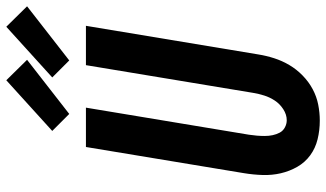

<svg xmlns="http://www.w3.org/2000/svg" viewBox="-233 -795 1036 610"><g transform="rotate(-90 285.0 -490.0)"><path d="M207 8Q176 8 147.5 1Q119 -6 96.5 -22.5Q74 -39 60 -63.5Q46 -88 39.5 -116Q33 -144 34 -174Q35 -204 40 -234L123 -735H248L162 -217Q160 -204 159 -191.5Q158 -179 158 -166.5Q158 -154 160.5 -142Q163 -130 168.5 -119.5Q174 -109 185 -103Q196 -97 208 -97Q226 -97 243 -108Q260 -119 270.5 -135Q281 -151 286.5 -168.5Q292 -186 295 -204L383 -735H508L417 -187Q413 -162 405 -137Q397 -112 383.5 -89Q370 -66 350 -46.5Q330 -27 306.5 -14.5Q283 -2 257.5 3Q232 8 207 8ZM398 -788 344 -842 505 -988 570 -922ZM228 -788 174 -842 335 -988 400 -922Z"/></g></svg>

Font: Iosevka SS04 Extrabold
Style: Italic
Weight: 800
Italic angle: -9°
Monospace: yes
Designer: Belleve Invis
Foundry: Belleve Invis
Version: Version 19.0.0; ttfautohint (v1.8.4)